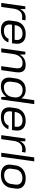

<svg xmlns="http://www.w3.org/2000/svg" viewBox="1739 -2519 788 4306"><g transform="rotate(90 2133.0 -366.0)"><path d="M122.2 -540H183.5L183.5 -341.6L135.1 0H46.2ZM148.9 -297Q166.5 -420.5 223.8 -484.2Q281 -547.9 372.4 -547.9Q388.6 -547.9 404.8 -545.8Q421 -543.8 437.2 -539.6L420.6 -462.2Q392.6 -470.4 356.4 -470.4Q279.7 -470.4 233.6 -420.6Q187.5 -370.8 173.1 -270.7Z M656.8 7.9Q578.7 7.9 527.6 -18.7Q476.5 -45.2 454.9 -96.4Q433.3 -147.6 443.6 -220.5L457.8 -319.5Q468.1 -390.7 505.4 -441.9Q542.6 -493.1 603.4 -520.5Q664.2 -547.9 743.1 -547.9Q863.3 -547.9 919 -484.4Q974.7 -420.8 958 -304.5L949.7 -242.1H518.8L527 -300.6H886.6L869.3 -277.6L875.4 -324.4Q885.6 -396.4 847.9 -436.8Q810.2 -477.2 734 -477.2Q654.9 -477.2 606 -435.9Q557 -394.7 546.8 -320.1L531 -211.9Q521.6 -138.4 558 -99.2Q594.3 -60.1 670.9 -60.1Q739.1 -60.1 784.6 -87.4Q830.1 -114.7 847.8 -164.8L931.3 -159.7Q901.2 -79.3 829.8 -35.7Q758.5 7.9 656.8 7.9Z M1509.2 -319.5Q1520.6 -402.4 1492.4 -440.2Q1464.3 -478.1 1392.4 -478.1Q1309.5 -478.1 1256.9 -421.1Q1204.3 -364.1 1189 -256.7L1139.1 -186.7L1149.3 -253.2Q1171 -396 1244.2 -471.9Q1317.4 -547.9 1434.8 -547.9Q1534.3 -547.9 1574.8 -493.7Q1615.4 -439.5 1598.9 -326L1552.7 0H1463.8ZM1140.2 -540H1201.5L1204 -363.4L1153.1 0H1064.2Z M1913.2 7.9Q1807.2 7.9 1757.7 -51.9Q1708.1 -111.7 1723.6 -221.4L1737.8 -318.6Q1753.2 -428.3 1819.7 -488.1Q1886.1 -547.9 1992.7 -547.9Q2067.9 -547.9 2119.5 -517.5Q2171 -487 2193.9 -431.2Q2216.7 -375.3 2205.7 -298.4L2198.3 -246Q2188 -169.1 2148.9 -112Q2109.7 -54.8 2049.3 -23.5Q1988.8 7.9 1913.2 7.9ZM1936.3 -59.4Q1996.8 -59.4 2043.5 -83.3Q2090.3 -107.3 2120.3 -151.1Q2150.3 -194.8 2158.5 -255.7L2162.9 -286.6Q2175.9 -377 2130.9 -428.1Q2086 -479.3 1995.1 -479.3Q1925.7 -479.3 1881.2 -435Q1836.7 -390.7 1824.8 -309.2L1813.4 -228.6Q1802.2 -148.8 1835 -104.1Q1867.7 -59.4 1936.3 -59.4ZM2145.8 -167.7 2226.4 -740H2315.2L2211.2 0H2157.1Z M2603.8 7.9Q2525.7 7.9 2474.6 -18.7Q2423.5 -45.2 2401.9 -96.4Q2380.3 -147.6 2390.6 -220.5L2404.8 -319.5Q2415.1 -390.7 2452.4 -441.9Q2489.6 -493.1 2550.4 -520.5Q2611.2 -547.9 2690.1 -547.9Q2810.3 -547.9 2866 -484.4Q2921.7 -420.8 2905 -304.5L2896.7 -242.1H2465.8L2474 -300.6H2833.6L2816.3 -277.6L2822.4 -324.4Q2832.6 -396.4 2794.9 -436.8Q2757.2 -477.2 2681 -477.2Q2601.9 -477.2 2553 -435.9Q2504 -394.7 2493.8 -320.1L2478 -211.9Q2468.6 -138.4 2505 -99.2Q2541.3 -60.1 2617.9 -60.1Q2686.1 -60.1 2731.6 -87.4Q2777.1 -114.7 2794.8 -164.8L2878.3 -159.7Q2848.2 -79.3 2776.8 -35.7Q2705.5 7.9 2603.8 7.9Z M3087.2 -540H3148.5L3148.5 -341.6L3100.1 0H3011.2ZM3113.9 -297Q3131.5 -420.5 3188.8 -484.2Q3246 -547.9 3337.4 -547.9Q3353.6 -547.9 3369.8 -545.8Q3386 -543.8 3402.2 -539.6L3385.6 -462.2Q3357.6 -470.4 3321.4 -470.4Q3244.7 -470.4 3198.6 -420.6Q3152.5 -370.8 3138.1 -270.7Z M3599.1 -740 3495.1 0H3406.2L3510.2 -740Z M3902.4 7.9Q3821.4 7.9 3767.2 -19.5Q3712.9 -46.9 3689.1 -98.5Q3665.3 -150.1 3674.6 -221.4L3688.8 -318.6Q3699.1 -389.9 3737.4 -441.1Q3775.6 -492.2 3838.1 -520.1Q3900.5 -547.9 3980.7 -547.9Q4061.9 -547.9 4116.1 -520.5Q4170.3 -493.1 4194.6 -441.5Q4218.9 -389.9 4208.6 -318.6L4194.5 -221.4Q4185 -150.1 4146.2 -98.5Q4107.4 -46.9 4045.5 -19.5Q3983.6 7.9 3902.4 7.9ZM3913 -65.1Q3992.2 -65.1 4044.3 -107.3Q4096.4 -149.5 4105.8 -222.1L4119.6 -317.9Q4129.9 -390.7 4089.6 -432.8Q4049.3 -474.9 3970.1 -474.9Q3917.9 -474.9 3876.8 -455.7Q3835.7 -436.5 3809.8 -401.4Q3784 -366.4 3777.5 -317.9L3763.6 -222.1Q3754.2 -150.3 3794.5 -107.7Q3834.7 -65.1 3913 -65.1Z"/></g></svg>

Font: Pathway Extreme 8pt Thin
Style: Italic
Weight: 100
Italic angle: -8°
Designer: Eduardo Rodriguez Tunni
Foundry: Eduardo Rodriguez Tunni
Version: Version 1.000